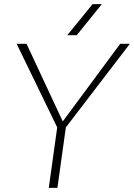

<svg xmlns="http://www.w3.org/2000/svg" viewBox="-20 -913 651 933"><path d="M611 -700 300 -294 259 0H217L258 -294L61 -700H109L285 -323L564 -700ZM430 -893H475L353 -742H307Z"/></svg>

Font: Krub ExtraLight
Style: Italic
Weight: 275
Italic angle: -8°
Designer: Ekaluck Peanpanawate
Foundry: Cadson Demak Co.,Ltd.
Version: Version 1.000; ttfautohint (v1.6)